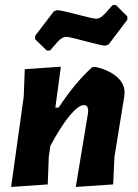

<svg xmlns="http://www.w3.org/2000/svg" viewBox="-20 -736 546 760"><path d="M439 -716 484 -671V-658L410 -560L396 -555Q372 -558 314 -574Q256 -590 243 -590Q236 -590 230 -587.5Q224 -585 216.5 -578.5Q209 -572 205 -567Q201 -562 191.5 -551.5Q182 -541 178 -536H165L119 -581V-594L193 -691L207 -696Q232 -693 290 -677.5Q348 -662 361 -662Q367 -662 373 -664.5Q379 -667 386.5 -673.5Q394 -680 398 -684.5Q402 -689 412 -700.5Q422 -712 426 -716ZM24 4 74 -354 78 -462 221 -472 199 -310H212Q278 -410 345 -470L357 -471Q407 -461 440.5 -433.5Q474 -406 473 -368L472 -355L433 -115L428 -6L280 4L328 -286L329 -297Q329 -320 312 -320Q291 -320 256.5 -279Q222 -238 179 -158L173 -114L169 -6Z"/></svg>

Font: Alegreya Sans SC ExtraBold
Style: Italic
Weight: 800
Italic angle: -7°
Designer: Juan Pablo del Peral
Foundry: Huerta Tipografica
Version: Version 2.007